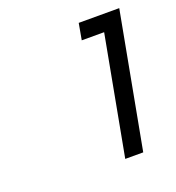

<svg xmlns="http://www.w3.org/2000/svg" viewBox="-92 -814 553 602"><g transform="rotate(-20 185.0 -513.5)"><path d="M226.1 -288.1 299.8 -684.1H225.1L234.9 -738.8H370.1L286.1 -288.1Z"/></g></svg>

Font: Involve
Style: Italic
Weight: 400
Italic angle: -10.5°
Designer: Stefan Peev
Foundry: Context Ltd.
Version: Version 1.001